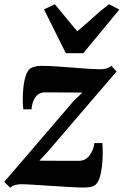

<svg xmlns="http://www.w3.org/2000/svg" viewBox="-35 -869 580 901"><path d="M351.5 -434.5Q337.5 -434.5 319.2 -434.8Q301 -435 281.2 -435Q261.5 -435 242 -435.2Q222.5 -435.5 205.2 -435.5Q188 -435.5 176 -435.5Q155.5 -435.5 142 -424.2Q128.5 -413 121.5 -395.2Q114.5 -377.5 113 -356H74.5Q72 -373 71.8 -401.2Q71.5 -429.5 75 -460.5Q78.5 -491.5 86.8 -516Q95 -540.5 110 -549.5Q115.5 -552.5 127.8 -556.2Q140 -560 157.5 -560Q185 -560 222.8 -557.8Q260.5 -555.5 300.5 -552.2Q340.5 -549 376.2 -546.5Q412 -544 435 -544Q452 -544 464.8 -547.8Q477.5 -551.5 487.5 -560.5L512 -533.5L188 -156L150 -115Q170 -115 192.5 -114.8Q215 -114.5 239.2 -114.5Q263.5 -114.5 288 -114.5Q312.5 -114.5 336.5 -114.5Q365 -114.5 384.2 -138.5Q403.5 -162.5 408 -197.5H445.5Q447 -179 447 -150.2Q447 -121.5 443.8 -91Q440.5 -60.5 432.8 -35.8Q425 -11 411 0Q405 5 391.8 8Q378.5 11 358 11Q330 11 289.2 8.5Q248.5 6 205 3.2Q161.5 0.5 123.5 -2Q85.5 -4.5 63 -4.5Q51.5 -4.5 36.8 -0.8Q22 3 13 12L-15 -15.5L309.5 -394ZM274 -619.5 171.5 -825 222.5 -849Q248 -819 274.2 -786.2Q300.5 -753.5 327.5 -722Q365.5 -753.5 401 -786.2Q436.5 -819 476.5 -849L525 -824L356 -619.5Z"/></svg>

Font: Merriweather 36pt ExtraBold
Style: Italic
Weight: 800
Italic angle: -7.8°
Version: Version 2.101